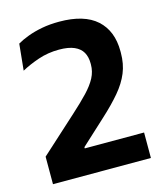

<svg xmlns="http://www.w3.org/2000/svg" viewBox="-101 -728 688 805"><g transform="rotate(-15 243.5 -326.0)"><path d="M454.5 0H29.5V-119.5L187.5 -263Q229 -300.5 256.8 -329.8Q284.5 -359 298.8 -386.2Q313 -413.5 313 -443.5V-448.5Q313 -476.5 301.8 -496.5Q290.5 -516.5 265.5 -527.5Q240.5 -538.5 199.5 -538.5Q151.5 -538.5 109 -524Q66.5 -509.5 34 -491.5L45.5 -606Q66 -618 93.5 -628.2Q121 -638.5 155.2 -645Q189.5 -651.5 230.5 -651.5Q338.5 -651.5 392.8 -602.8Q447 -554 447 -465.5V-458.5Q447 -410.5 431 -371.8Q415 -333 383.5 -295.8Q352 -258.5 304.5 -215L197 -116V-90L141.5 -110.5H454.5Z"/></g></svg>

Font: Anek Malayalam SemiBold
Style: Regular
Weight: 600
Version: Version 1.003